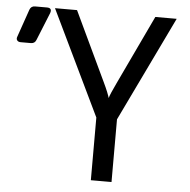

<svg xmlns="http://www.w3.org/2000/svg" viewBox="-171 -782 823 833"><g transform="rotate(5 240.5 -365.0)"><path d="M-101 -570Q-111 -570 -116 -576.5Q-121 -583 -117 -593L-75 -714Q-69 -730 -52 -730H0Q24 -730 16 -707L-33 -586Q-39 -570 -56 -570ZM255 0V-273L35 -730H131L273 -430Q285 -405 292 -387.5Q299 -370 301 -362Q303 -370 310.5 -387.5Q318 -405 330 -430L472 -730H565L345 -273V0Z"/></g></svg>

Font: Pitagon Sans Mono
Style: Regular
Weight: 400
Monospace: yes
Designer: Travis Tran
Foundry: Pitagon
Version: Version 1.001;gftools[0.9.26]